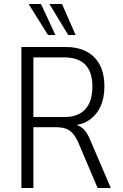

<svg xmlns="http://www.w3.org/2000/svg" viewBox="-20 -940 614 960"><path d="M87 0V-705H309Q400 -705 451 -654Q502 -603 502 -508Q502 -449 482 -406.5Q462 -364 425.5 -339.5Q389 -315 338 -312L340 -319L350 -318Q375 -315 395.5 -296.5Q416 -278 432 -238L534 0H468L373 -224Q360 -254 344.5 -272Q329 -290 308.5 -297Q288 -304 256 -304H147V0ZM147 -355H304Q371 -355 406.5 -394Q442 -433 442 -508Q442 -580 406.5 -616.5Q371 -653 301 -653H147ZM321 -765 227 -920H290L358 -765ZM220 -765 123 -920H185L257 -765Z"/></svg>

Font: Nunito Sans 10pt Condensed Light
Style: Regular
Weight: 300
Width: 3
Designer: Vernon Adams
Foundry: Vernon Adams
Version: Version 3.101;gftools[0.9.27]